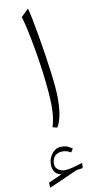

<svg xmlns="http://www.w3.org/2000/svg" viewBox="-228 -771 578 1161"><g transform="rotate(-15 61.0 -191.0)"><path d="M-9.8 220.7Q-9.8 241.7 8.8 255.9Q27.3 270 51.8 270Q89.8 270 157.2 253.4L151.9 285.2L113.8 287.1L-67.9 349.1V317.9L18.1 288.1Q-5.9 282.2 -17.3 265.4Q-28.8 248.5 -28.8 224.6Q-28.8 184.1 -3.9 155.3Q21 126.5 51.3 126.5Q70.8 126.5 86.4 131.6Q102.1 136.7 125 155.3L109.4 175.3Q92.8 164.1 79.1 159.9Q65.4 155.8 52.7 155.8Q21.5 155.8 5.9 175.3Q-9.8 194.8 -9.8 220.7ZM82 -732.4Q86.9 -705.6 92 -659.2Q97.2 -612.8 101.8 -555.7Q106.4 -498.5 110.4 -439.2Q114.3 -379.9 116.5 -326.4Q118.7 -272.9 118.7 -233.9Q118.7 -149.9 105.5 -87.4Q92.3 -24.9 67.4 8.8L39.6 -0.5Q57.1 -43 64.2 -94.2Q71.3 -145.5 71.3 -228.5Q71.3 -285.2 68.4 -348.9Q65.4 -412.6 60.1 -476.1Q54.7 -539.6 47.9 -595.5Q41 -651.4 32.7 -692.4Z"/></g></svg>

Font: Pinar-DS3-FD Light
Style: Regular
Weight: 300
Designer: Amin Abedi
Version: Version 3.000